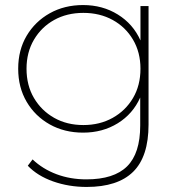

<svg xmlns="http://www.w3.org/2000/svg" viewBox="-20 -543 719 760"><path d="M323 197Q252 197 190 175Q128 153 90 113L109 88Q149 126 203.5 146.5Q258 167 322 167Q431 167 483 115.5Q535 64 535 -46V-157Q506 -92 446 -55Q386 -18 309 -18Q235 -18 177 -50.5Q119 -83 85.5 -140Q52 -197 52 -271Q52 -345 85.5 -401.5Q119 -458 177 -490.5Q235 -523 309 -523Q386 -523 446.5 -485.5Q507 -448 536 -383V-519H568V-50Q568 77 507 137Q446 197 323 197ZM310 -48Q375 -48 426 -76.5Q477 -105 506.5 -155Q536 -205 536 -271Q536 -336 506.5 -386Q477 -436 426 -464Q375 -492 310 -492Q245 -492 194.5 -464Q144 -436 114.5 -386Q85 -336 85 -271Q85 -205 114.5 -155Q144 -105 194.5 -76.5Q245 -48 310 -48Z"/></svg>

Font: Montserrat ExtraLight
Style: Regular
Weight: 200
Designer: Julieta Ulanovsky
Foundry: Julieta Ulanovsky
Version: Version 9.000; ttfautohint (v1.8.4.7-5d5b)